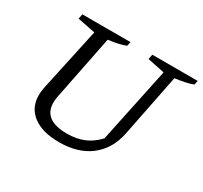

<svg xmlns="http://www.w3.org/2000/svg" viewBox="-137 -835 1090 1032"><g transform="rotate(30 408.0 -319.0)"><path d="M335 10Q230 10 172 -34Q114 -78 114 -156Q114 -175 119 -202L204 -596L94 -618L100 -648H399L393 -622Q353 -606 286 -598L206 -198Q204 -185 203 -176Q202 -167 202 -160Q202 -51 348 -51Q407 -51 452.5 -70Q498 -89 536 -130L634 -596L528 -618L534 -648H816L810 -622Q767 -606 700 -598L623 -212Q602 -106 527 -48Q452 10 335 10Z"/></g></svg>

Font: Piazzolla
Style: Italic
Weight: 400
Italic angle: -11.3°
Designer: Juan Pablo del Peral
Foundry: Huerta Tipografica
Version: Version 1.330